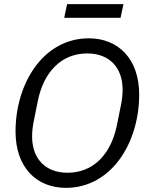

<svg xmlns="http://www.w3.org/2000/svg" viewBox="-20 -895 719 927"><path d="M290 -809H562L576 -875H304ZM298 12C519 12 652 -207 652 -438C652 -614 548 -710 409 -710C188 -710 55 -491 55 -260C55 -84 159 12 298 12ZM306 -61C198 -61 135 -130 135 -236C135 -256 137 -280 142 -305L162 -405C191 -550 278 -637 401 -637C509 -637 572 -568 572 -462C572 -442 570 -418 565 -393L545 -293C516 -148 429 -61 306 -61Z"/></svg>

Font: LVC Sans
Style: Italic
Weight: 400
Italic angle: -11.31°
Designer: Mike Abbink, Paul van der Laan, Pieter van Rosmalen
Foundry: Bold Monday
Version: Version 3.0